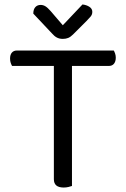

<svg xmlns="http://www.w3.org/2000/svg" viewBox="-20 -834 563 859"><path d="M302 -539V-2Q297 0 286.5 2.5Q276 5 265 5Q221 5 221 -32V-539H34Q31 -544 28 -552.5Q25 -561 25 -572Q25 -589 33 -598.5Q41 -608 56 -608H489Q492 -603 495 -594.5Q498 -586 498 -576Q498 -559 490 -549Q482 -539 467 -539ZM349 -814Q367 -812 380 -803.5Q393 -795 393 -781Q393 -769 385.5 -760Q378 -751 367 -740L307 -680Q296 -669 285.5 -664.5Q275 -660 261 -660Q246 -660 234.5 -666Q223 -672 212 -685L129 -773Q129 -792 138 -802Q147 -812 162 -812Q173 -812 183 -806Q193 -800 207 -784L261 -721Z"/></svg>

Font: Baloo 2 Latin
Style: Regular
Weight: 400
Designer: Sarang Kulkarni and Ek Type
Foundry: Ek Type
Version: Version 1.001